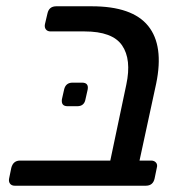

<svg xmlns="http://www.w3.org/2000/svg" viewBox="-20 -591 585 611"><path d="M27 0Q17 0 12 -6.5Q7 -13 9 -23L16 -57Q22 -80 44 -80H331L382 -322Q399 -402 368.5 -446.5Q338 -491 249 -491H141Q131 -491 126 -497.5Q121 -504 123 -514L131 -548Q136 -571 159 -571H272Q401 -571 451.5 -508.5Q502 -446 477 -325L424 -80H461Q471 -80 476.5 -73.5Q482 -67 479 -57L472 -23Q467 0 444 0ZM195 -253Q174 -253 177 -275L184 -306Q189 -328 211 -328H241Q263 -328 259 -306L252 -275Q248 -253 226 -253Z"/></svg>

Font: Lubike
Style: Italic
Weight: 400
Italic angle: -12°
Foundry: Honoka55
Version: Version 1.000;July 22, 2022;FontCreator 14.0.0.2862 64-bit